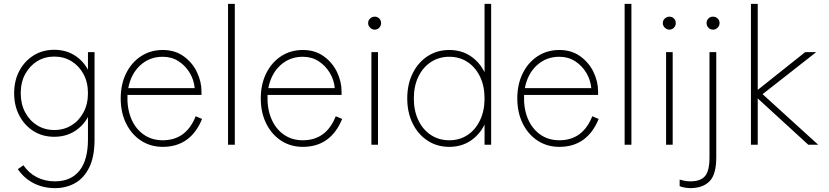

<svg xmlns="http://www.w3.org/2000/svg" viewBox="-20 -747 4277 991"><path d="M264 224Q203 224 153.5 198.5Q104 173 72 126L101 106Q128 146 170 167.5Q212 189 264 189Q346 189 390 134Q434 79 434 -27V-143Q409 -97 364 -69Q319 -41 260 -41Q200 -41 153.5 -70Q107 -99 80 -150Q53 -201 53 -266Q53 -331 80 -381.5Q107 -432 153.5 -461Q200 -490 260 -490Q319 -490 364 -462Q409 -434 434 -387V-478H468V-27Q468 63 440 118.5Q412 174 366 199Q320 224 264 224ZM260 -76Q310 -76 349 -100Q388 -124 411 -167Q434 -210 434 -266Q434 -322 411 -364.5Q388 -407 349 -431Q310 -455 260 -455Q211 -455 172 -431Q133 -407 110 -364.5Q87 -322 87 -266Q87 -210 110 -167Q133 -124 172 -100Q211 -76 260 -76Z M820 11Q757 11 708 -21Q659 -53 631 -109.5Q603 -166 603 -239Q603 -312 631 -368.5Q659 -425 708 -457Q757 -489 820 -489Q883 -489 928 -456.5Q973 -424 996.5 -375Q1020 -326 1020 -275V-257H638Q635 -191 656 -138Q677 -85 719.5 -54Q762 -23 820 -23Q941 -23 990 -147L1023 -133Q964 11 820 11ZM642 -292H985Q981 -335 959 -371.5Q937 -408 901.5 -431Q866 -454 820 -454Q752 -454 704 -410Q656 -366 642 -292Z M1157 0V-727H1192V0Z M1543 11Q1480 11 1431 -21Q1382 -53 1354 -109.5Q1326 -166 1326 -239Q1326 -312 1354 -368.5Q1382 -425 1431 -457Q1480 -489 1543 -489Q1606 -489 1651 -456.5Q1696 -424 1719.5 -375Q1743 -326 1743 -275V-257H1361Q1358 -191 1379 -138Q1400 -85 1442.5 -54Q1485 -23 1543 -23Q1664 -23 1713 -147L1746 -133Q1687 11 1543 11ZM1365 -292H1708Q1704 -335 1682 -371.5Q1660 -408 1624.5 -431Q1589 -454 1543 -454Q1475 -454 1427 -410Q1379 -366 1365 -292Z M1897 0V-478H1931V0ZM1914 -594Q1901 -594 1890.5 -604Q1880 -614 1880 -628Q1880 -642 1890.5 -651.5Q1901 -661 1914 -661Q1928 -661 1937.5 -651.5Q1947 -642 1947 -628Q1947 -614 1937.5 -604Q1928 -594 1914 -594Z M2299 11Q2236 11 2187 -21Q2138 -53 2110 -109.5Q2082 -166 2082 -239Q2082 -312 2110 -368.5Q2138 -425 2187 -457Q2236 -489 2299 -489Q2361 -489 2408 -458Q2455 -427 2481 -374V-727H2515V0H2481V-104Q2455 -51 2408 -20Q2361 11 2299 11ZM2299 -23Q2352 -23 2393 -50Q2434 -77 2457.5 -126Q2481 -175 2481 -239Q2481 -303 2457.5 -351.5Q2434 -400 2393 -427Q2352 -454 2299 -454Q2246 -454 2204.5 -427Q2163 -400 2139.5 -351.5Q2116 -303 2116 -239Q2116 -175 2139.5 -126Q2163 -77 2204.5 -50Q2246 -23 2299 -23Z M2867 11Q2804 11 2755 -21Q2706 -53 2678 -109.5Q2650 -166 2650 -239Q2650 -312 2678 -368.5Q2706 -425 2755 -457Q2804 -489 2867 -489Q2930 -489 2975 -456.5Q3020 -424 3043.5 -375Q3067 -326 3067 -275V-257H2685Q2682 -191 2703 -138Q2724 -85 2766.5 -54Q2809 -23 2867 -23Q2988 -23 3037 -147L3070 -133Q3011 11 2867 11ZM2689 -292H3032Q3028 -335 3006 -371.5Q2984 -408 2948.5 -431Q2913 -454 2867 -454Q2799 -454 2751 -410Q2703 -366 2689 -292Z M3204 0V-727H3239V0Z M3418 0V-478H3452V0ZM3435 -594Q3422 -594 3411.5 -604Q3401 -614 3401 -628Q3401 -642 3411.5 -651.5Q3422 -661 3435 -661Q3449 -661 3458.5 -651.5Q3468 -642 3468 -628Q3468 -614 3458.5 -604Q3449 -594 3435 -594Z M3543 224Q3532 224 3516 221.5Q3500 219 3488 214V180Q3498 183 3512.5 186Q3527 189 3543 189Q3596 189 3619 162Q3642 135 3642 65V-478H3677V65Q3677 154 3642 189Q3607 224 3543 224ZM3660 -594Q3646 -594 3636.5 -604Q3627 -614 3627 -628Q3627 -642 3636.5 -651.5Q3646 -661 3660 -661Q3674 -661 3684 -651.5Q3694 -642 3694 -628Q3694 -614 3684 -604Q3674 -594 3660 -594Z M3856 0V-727H3891V-283L4136 -478H4193L3916 -261L4203 0H4152L3891 -239V0Z"/></svg>

Font: Zen Kaku Gothic New Light
Style: Regular
Weight: 300
Designer: Yoshimichi Ohira
Foundry: Positype
Version: Version 1.002